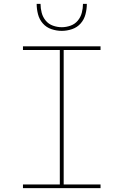

<svg xmlns="http://www.w3.org/2000/svg" viewBox="-20 -975 640 995"><path d="M99 0V-19H290V-716H99V-735H501V-716H310V-19H501V0ZM300 -815Q273 -815 246.5 -824Q220 -833 202 -853.5Q184 -874 177 -901Q170 -928 170 -955H190Q190 -932 196 -909Q202 -886 217 -868Q232 -850 254.5 -842Q277 -834 300 -834Q323 -834 345.5 -842Q368 -850 383 -868Q398 -886 404 -909Q410 -932 410 -955H430Q430 -928 423 -901Q416 -874 398 -853.5Q380 -833 353.5 -824Q327 -815 300 -815Z"/></svg>

Font: Iosevka Curly Thin Extended
Style: Regular
Weight: 100
Width: 7
Monospace: yes
Designer: Belleve Invis
Foundry: Belleve Invis
Version: Version 11.1.0; ttfautohint (v1.8.3)